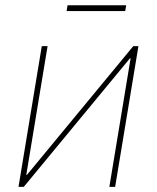

<svg xmlns="http://www.w3.org/2000/svg" viewBox="-20 -725 609 745"><path d="M426.8 0H404.3L486.8 -499H484.4L72.3 0H51.8L142.1 -545.9H164.6L82 -46.4H84.5L497.1 -545.9H517.1ZM469.7 -704.6 465.8 -682.1H238.3L242.2 -704.6Z"/></svg>

Font: Inter Thin
Style: Italic
Weight: 250
Italic angle: -9.3988°
Designer: Rasmus Andersson
Foundry: rsms
Version: Version 4.001;git-66647c0bb